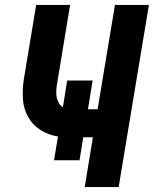

<svg xmlns="http://www.w3.org/2000/svg" viewBox="-20 -755 621 775"><path d="M322 0H459L581 -735H444L374 -314H335L354 -430H251L234 -322Q220 -331 213.5 -347Q207 -363 207 -380.5Q207 -398 210 -415L263 -735H126L76 -434Q70 -394 72.5 -355Q75 -316 93.5 -283Q112 -250 144 -230Q176 -210 214 -204L198 -108H301L316 -201H355Z"/></svg>

Font: Iosevka Sparkle XBdObl
Style: Regular
Weight: 800
Italic angle: -9°
Designer: Belleve Invis
Foundry: Belleve Invis
Version: Version 4.5.0; ttfautohint (v1.8.3)